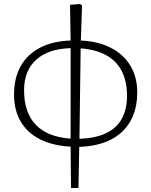

<svg xmlns="http://www.w3.org/2000/svg" viewBox="-20 -718 753 957"><path d="M334 219 332 13Q242 8 179 -24Q116 -56 83 -112.5Q50 -169 50 -247Q50 -329 83 -388Q116 -447 179 -480Q242 -513 332 -516L329 -694L377 -698L389 -692L383 -516Q470 -512 533 -479.5Q596 -447 630 -390.5Q664 -334 664 -258Q664 -174 630 -114Q596 -54 531.5 -21.5Q467 11 375 14L371 219ZM332 -27V-478Q221 -475 160.5 -420.5Q100 -366 100 -268Q100 -157 158.5 -96Q217 -35 332 -27ZM376 -26Q455 -29 507.5 -53.5Q560 -78 586.5 -125Q613 -172 613 -240Q613 -313 587 -363.5Q561 -414 510 -442.5Q459 -471 382 -477Z"/></svg>

Font: Literata ExtraLight
Style: Regular
Weight: 250
Designer: Latin by Veronika Burian and Jose Scaglione. Greek by Irene Vlachou. Cyrillic by Vera Evstafieva.
Foundry: TypeTogether
Version: Version 3.103;gftools[0.9.29]